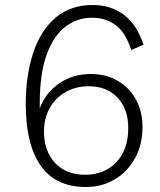

<svg xmlns="http://www.w3.org/2000/svg" viewBox="-20 -740 640 768"><path d="M323 8Q203 8 143 -77Q83 -162 83 -323Q83 -439 113 -529Q143 -619 202.5 -669.5Q262 -720 351 -720Q425 -720 477 -679.5Q529 -639 554 -561L505 -540Q483 -609 443.5 -639Q404 -669 348 -669Q287 -669 240 -632Q193 -595 166 -519.5Q139 -444 139 -327V-307Q163 -370 217.5 -407Q272 -444 343 -444Q405 -444 451.5 -416.5Q498 -389 524 -341.5Q550 -294 550 -233Q550 -161 520 -107Q490 -53 439 -22.5Q388 8 323 8ZM321 -41Q397 -41 445 -91Q493 -141 493 -228Q493 -304 450 -349.5Q407 -395 335 -395Q285 -395 244.5 -373Q204 -351 180 -310Q156 -269 156 -214Q156 -136 200 -88.5Q244 -41 321 -41Z"/></svg>

Font: Livvic Light
Style: Regular
Weight: 300
Designer: Jacques Le Bailly, Baron von Fonthausen
Version: Version 1.001; ttfautohint (v1.8.2)